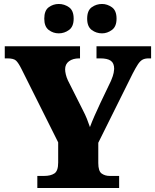

<svg xmlns="http://www.w3.org/2000/svg" viewBox="-20 -947 783 967"><path d="M168 0V-61H203Q235 -61 254 -73.5Q273 -86 273 -128V-230L88 -600Q73 -630 61 -641.5Q49 -653 17 -653H4V-714H383V-653H379Q347 -653 327.5 -638.5Q308 -624 308 -598Q308 -587 311.5 -572Q315 -557 322 -542L396 -395Q410 -368 417.5 -349Q425 -330 433 -307Q443 -334 456.5 -364.5Q470 -395 485 -427L539 -540Q550 -566 552.5 -580.5Q555 -595 555 -600Q555 -629 538 -641Q521 -653 485 -653H466V-714H741V-653H729Q710 -653 698 -646.5Q686 -640 675 -623.5Q664 -607 648 -576L475 -228V-126Q475 -85 492 -73Q509 -61 532 -61H580V0ZM494 -779Q465 -779 442 -796Q419 -813 419 -853Q419 -894 442 -910.5Q465 -927 494 -927Q520 -927 543.5 -910.5Q567 -894 567 -853Q567 -813 543.5 -796Q520 -779 494 -779ZM276 -779Q248 -779 225.5 -796Q203 -813 203 -853Q203 -894 225.5 -910.5Q248 -927 276 -927Q304 -927 327.5 -910.5Q351 -894 351 -853Q351 -813 327.5 -796Q304 -779 276 -779Z"/></svg>

Font: Noto Serif Sinhala Black
Style: Regular
Weight: 900
Designer: Jelle Bosma - Monotype Design Team
Foundry: Monotype Imaging Inc.
Version: Version 2.007; ttfautohint (v1.8.4.7-5d5b)